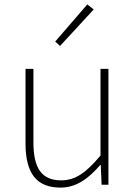

<svg xmlns="http://www.w3.org/2000/svg" viewBox="-20 -840 617 873"><path d="M96 -188C96 -51 147 13 255 13C328 13 383 -29 436 -90H438L442 0H473V-527H437V-133C372 -55 323 -20 258 -20C169 -20 132 -76 132 -192V-527H96ZM231 -651 253 -631 406 -797 377 -820Z"/></svg>

Font: Kinto Sans Thin
Style: Regular
Weight: 100
Designer: Authors: Ryoko NISHIZUKA  (kana & ideographs); Paul D. Hunt (Latin, Greek & Cyrillic); Wenlong ZHANG  (bopomofo); Sandol
Foundry: Adobe Systems Incorporated, ookami Inc.
Version: Version 0.001